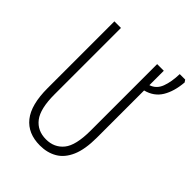

<svg xmlns="http://www.w3.org/2000/svg" viewBox="-220 -869 989 989"><g transform="rotate(45 274.0 -375.0)"><path d="M429.7 -713.9V-608.9Q468.3 -621.6 483.4 -661.9Q498.5 -702.1 500 -759.8H539.6L548.3 -747.1Q542.5 -676.8 514.6 -630.9Q486.8 -585 429.7 -570.3V-227.5Q429.7 -141.1 407 -89.1Q384.3 -37.1 344 -13.7Q303.7 9.8 250.5 9.8Q162.6 9.8 116.2 -48.3Q69.8 -106.4 69.8 -227.1V-713.9H117.7V-229Q117.7 -125.5 152.6 -80.1Q187.5 -34.7 250.5 -34.7Q310.5 -34.7 345.9 -78.1Q381.3 -121.6 381.3 -229.5V-713.9Z"/></g></svg>

Font: Open Sans Condensed Light
Style: Regular
Weight: 300
Width: 3
Designer: Monotype Design Team
Foundry: Monotype Imaging Inc.
Version: Version 3.003; ttfautohint (v1.8.4)